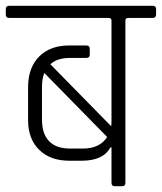

<svg xmlns="http://www.w3.org/2000/svg" viewBox="-34 -643 559 663"><path d="M-2 -623H493Q505 -623 505 -612V-593Q505 -581 493 -581H409Q399 -581 399 -572V-12Q399 0 388 0H362Q351 0 351 -12V-134H347Q323 -88 248 -88H205Q140 -88 101.5 -125.5Q63 -163 63 -228V-345Q64 -411 102 -448.5Q140 -486 205 -486H264Q276 -486 276 -474V-454Q276 -443 264 -443H208Q163 -443 140 -421L350 -207Q351 -213 351 -227V-572Q351 -581 341 -581H-2Q-14 -581 -14 -593V-612Q-14 -623 -2 -623ZM208 -130H252Q311 -130 336 -170L119 -391Q111 -370 111 -344V-229Q111 -181 135.5 -155.5Q160 -130 208 -130Z"/></svg>

Font: Rajdhani
Style: Regular
Weight: 400
Designer: Satya Rajpurohit, Jyotish Sonowal
Foundry: Indian Type Foundry
Version: Version 1.201;PS 1.0;hotconv 1.0.78;makeotf.lib2.5.61930; tt